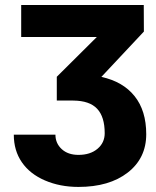

<svg xmlns="http://www.w3.org/2000/svg" viewBox="-20 -548 617 761"><path d="M363.8 -401.4H64V-528.3H549.8L550.3 -422.9L381.8 -243.2Q467.3 -224.6 513.4 -167Q559.6 -109.4 559.6 -16.1Q559.6 79.1 486.3 136Q413.1 192.9 291 192.9Q217.8 192.9 158.2 167.2Q98.6 141.6 66.7 95.2Q34.7 48.8 34.7 -14.2H199.7Q199.7 20 224.6 43Q249.5 65.9 291 65.9Q337.9 65.9 366.5 41.7Q395 17.6 395 -20Q395 -85 365 -116.9Q335 -148.9 270.5 -149.4H205.1V-243.7Z"/></svg>

Font: Roboto Black
Style: Regular
Weight: 900
Designer: Google
Version: Version 2.134; 2016